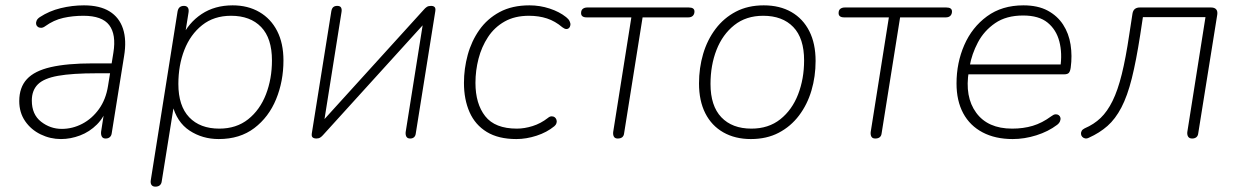

<svg xmlns="http://www.w3.org/2000/svg" viewBox="-20 -512 4626 718"><path d="M208 8Q168 8 132 -9.5Q96 -27 74 -59Q52 -91 52 -134Q52 -185 80.5 -216Q109 -247 170 -261Q231 -275 327 -275H408L402 -238H343Q250 -238 197 -228.5Q144 -219 121.5 -196.5Q99 -174 99 -136Q99 -84 133.5 -57Q168 -30 211 -30Q251 -30 287.5 -49Q324 -68 350 -104Q376 -140 384 -191L404 -315Q415 -383 388.5 -418Q362 -453 292 -453Q252 -453 216.5 -445Q181 -437 149 -414Q141 -408 133.5 -408Q126 -408 121 -412Q116 -416 115 -422Q114 -428 117 -435Q120 -442 129 -448Q164 -471 207 -481.5Q250 -492 294 -492Q353 -492 389.5 -469.5Q426 -447 440 -404.5Q454 -362 444 -302L398 -15Q397 -5 391 0.5Q385 6 375 6Q365 6 361 -1Q357 -8 358 -19L373 -116H383Q370 -74 342.5 -46.5Q315 -19 279.5 -5.5Q244 8 208 8Z M561 186Q551 186 546.5 179.5Q542 173 544 161L644 -469Q646 -480 652 -485Q658 -490 668 -490Q678 -490 682.5 -483.5Q687 -477 685 -465L670 -371H659Q685 -427 734 -459.5Q783 -492 850 -492Q907 -492 950 -467Q993 -442 1016.5 -396Q1040 -350 1040 -286Q1040 -208 1012.5 -141Q985 -74 931 -33Q877 8 798 8Q737 8 689 -23.5Q641 -55 624 -122H631L585 165Q584 175 578 180.5Q572 186 561 186ZM800 -31Q864 -31 908 -66Q952 -101 974.5 -159Q997 -217 997 -286Q997 -369 956.5 -411Q916 -453 844 -453Q780 -453 736 -418Q692 -383 669.5 -325.5Q647 -268 647 -198Q647 -116 687.5 -73.5Q728 -31 800 -31Z M1163 6Q1157 6 1152.5 4Q1148 2 1146.5 -2Q1145 -6 1146 -13L1219 -470Q1221 -481 1226.5 -485.5Q1232 -490 1241 -490Q1252 -490 1255.5 -483.5Q1259 -477 1257 -466L1188 -32H1162L1565 -476Q1570 -482 1576 -486Q1582 -490 1592 -490Q1598 -490 1602 -488Q1606 -486 1607.5 -482Q1609 -478 1608 -471L1535 -14Q1534 -4 1528.5 1Q1523 6 1514 6Q1504 6 1500 -0.5Q1496 -7 1497 -18L1566 -452H1592L1189 -8Q1184 -2 1178 2Q1172 6 1163 6Z M1911 8Q1844 8 1800.5 -18.5Q1757 -45 1736 -92.5Q1715 -140 1715 -202Q1715 -255 1729 -306.5Q1743 -358 1772.5 -400Q1802 -442 1848.5 -467Q1895 -492 1960 -492Q1999 -492 2035.5 -480Q2072 -468 2097 -448Q2106 -441 2110 -433Q2114 -425 2113 -418Q2112 -411 2107.5 -407Q2103 -403 2097 -403.5Q2091 -404 2083 -410Q2056 -433 2025.5 -443Q1995 -453 1958 -453Q1905 -453 1867 -431.5Q1829 -410 1805 -373.5Q1781 -337 1769.5 -292.5Q1758 -248 1758 -202Q1758 -124 1794.5 -77.5Q1831 -31 1913 -31Q1941 -31 1971.5 -40.5Q2002 -50 2029 -71Q2036 -77 2043 -77Q2050 -77 2054.5 -73.5Q2059 -70 2061 -64Q2063 -58 2061 -51.5Q2059 -45 2053 -40Q2025 -17 1986.5 -4.5Q1948 8 1911 8Z M2290 6Q2280 6 2276 -0.5Q2272 -7 2273 -18L2341 -447H2174Q2153 -447 2153 -463Q2153 -474 2159.5 -479Q2166 -484 2176 -484H2556Q2577 -484 2577 -469Q2577 -459 2571 -453Q2565 -447 2554 -447H2383L2314 -14Q2313 -4 2307 1Q2301 6 2290 6Z M2788 8Q2729 8 2685 -17Q2641 -42 2617.5 -88.5Q2594 -135 2594 -200Q2594 -258 2609.5 -310.5Q2625 -363 2656 -404Q2687 -445 2732 -468.5Q2777 -492 2836 -492Q2896 -492 2939.5 -467Q2983 -442 3006.5 -395.5Q3030 -349 3030 -284Q3030 -226 3014.5 -173.5Q2999 -121 2968 -80Q2937 -39 2892 -15.5Q2847 8 2788 8ZM2790 -31Q2854 -31 2898 -66Q2942 -101 2964.5 -159Q2987 -217 2987 -286Q2987 -369 2946.5 -411Q2906 -453 2834 -453Q2770 -453 2726 -418Q2682 -383 2659.5 -325.5Q2637 -268 2637 -198Q2637 -116 2677.5 -73.5Q2718 -31 2790 -31Z M3253 6Q3243 6 3239 -0.5Q3235 -7 3236 -18L3304 -447H3137Q3116 -447 3116 -463Q3116 -474 3122.5 -479Q3129 -484 3139 -484H3519Q3540 -484 3540 -469Q3540 -459 3534 -453Q3528 -447 3517 -447H3346L3277 -14Q3276 -4 3270 1Q3264 6 3253 6Z M3767 8Q3702 8 3654.5 -17Q3607 -42 3582 -88.5Q3557 -135 3557 -200Q3557 -277 3586 -343.5Q3615 -410 3671 -451Q3727 -492 3807 -492Q3861 -492 3897.5 -472.5Q3934 -453 3955.5 -420Q3977 -387 3983.5 -345Q3990 -303 3984 -259Q3982 -245 3977 -239.5Q3972 -234 3959 -234H3586L3592 -271H3964L3945 -259Q3953 -313 3941.5 -357Q3930 -401 3897.5 -427.5Q3865 -454 3806 -454Q3743 -454 3701.5 -425.5Q3660 -397 3637 -353.5Q3614 -310 3606 -264L3603 -246Q3587 -150 3630.5 -90.5Q3674 -31 3765 -31Q3807 -31 3842 -41.5Q3877 -52 3911 -77Q3920 -84 3927 -84.5Q3934 -85 3939 -81.5Q3944 -78 3945.5 -72Q3947 -66 3944 -58.5Q3941 -51 3933 -45Q3900 -20 3855.5 -6Q3811 8 3767 8Z M4438 6Q4428 6 4423.5 -0.5Q4419 -7 4420 -18L4488 -448H4254L4244 -382Q4229 -285 4212.5 -219Q4196 -153 4173.5 -110Q4151 -67 4121.5 -41Q4092 -15 4052 3Q4044 7 4037.5 5.5Q4031 4 4027 -0.5Q4023 -5 4022.5 -11Q4022 -17 4025 -22.5Q4028 -28 4036 -32Q4071 -47 4096 -71Q4121 -95 4140.5 -134.5Q4160 -174 4175 -234.5Q4190 -295 4203 -383L4215 -461Q4217 -473 4224 -478.5Q4231 -484 4242 -484H4509Q4522 -484 4528 -477Q4534 -470 4532 -457L4461 -14Q4460 -4 4454 1Q4448 6 4438 6Z"/></svg>

Font: Nunito ExtraLight
Style: Italic
Weight: 200
Italic angle: -9°
Designer: Vernon Adams
Foundry: Vernon Adams
Version: Version 3.602